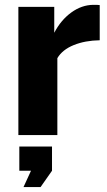

<svg xmlns="http://www.w3.org/2000/svg" viewBox="-20 -553 440 786"><path d="M388.2 -388.2Q328.1 -387.2 281.7 -368.4Q235.4 -349.6 214.8 -314.9V0H55.2V-524.9H202.1V-418.9Q229.5 -471.2 272 -502Q314.5 -532.7 361.8 -533.2Q382.3 -533.2 388.2 -532.2ZM76.2 212.9 106.9 146H59.1V46.9H192.9V146L146 212.9Z"/></svg>

Font: Rawline ExtraBold
Style: Regular
Weight: 800
Designer: Matt McInerney, Pablo Impallari, Rodrigo Fuenzalida
Foundry: Matt McInerney, Pablo Impallari, Rodrigo Fuenzalida
Version: Version 4.020;PS 004.020;hotconv 1.0.88;makeotf.lib2.5.64775